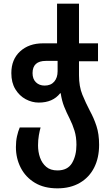

<svg xmlns="http://www.w3.org/2000/svg" viewBox="-20 -780 609 1050"><path d="M294 250Q221 250 170.5 219.5Q120 189 93.5 137.5Q67 86 67 24Q67 -8 73 -35Q79 -62 88 -83H202Q197 -66 192.5 -40Q188 -14 188 15Q188 51 199 82Q210 113 233 132.5Q256 152 294 152Q350 152 374 111.5Q398 71 398 12Q398 -31 387.5 -65Q377 -99 361 -131Q344 -164 331 -196.5Q318 -229 312 -270H309Q269 -219 192 -219Q155 -219 120.5 -237.5Q86 -256 64 -292Q42 -328 42 -380Q42 -455 90 -499Q138 -543 215 -543H292V-760H412V-543H516V-445H412V-368Q412 -307 430.5 -262Q449 -217 472 -173Q493 -135 507.5 -91Q522 -47 522 12Q522 83 495 136.5Q468 190 416.5 220Q365 250 294 250ZM224 -312Q258 -312 276.5 -333.5Q295 -355 295 -390V-447H231Q158 -447 158 -380Q158 -348 176.5 -330Q195 -312 224 -312Z"/></svg>

Font: Noto Sans Georgian SemiCondensed SemiBold
Style: Regular
Weight: 600
Width: 4
Designer: Monotype Design Team, Akaki Razmadze
Foundry: Google LLC
Version: Version 2.005; ttfautohint (v1.8.4.7-5d5b)